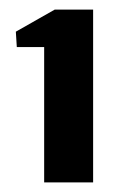

<svg xmlns="http://www.w3.org/2000/svg" viewBox="-20 -822 289 400"><path d="M72 -442V-724H15L13 -756L94 -802H174V-442Z"/></svg>

Font: Big Shoulders Text ExtraBold
Style: Regular
Weight: 800
Designer: Patric King
Foundry: XO Type Co
Version: Version 1.000; ttfautohint (v1.8.2)